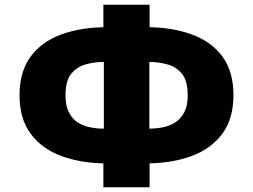

<svg xmlns="http://www.w3.org/2000/svg" viewBox="-20 -758 1062 806"><path d="M414 28V-102L458 -72H430Q324 -72 240.5 -102Q157 -132 109.5 -195.5Q62 -259 62 -358Q62 -458 109 -521Q156 -584 239 -614Q322 -644 430 -644H458L414 -614V-738H608V-614L564 -644H592Q700 -644 783.5 -614Q867 -584 913.5 -521Q960 -458 960 -358Q960 -259 912.5 -195.5Q865 -132 781.5 -102Q698 -72 592 -72H564L608 -102V28ZM416 -181V-535L451 -498H416Q376 -498 339 -487.5Q302 -477 278.5 -447.5Q255 -418 255 -358Q255 -314 269 -286.5Q283 -259 306.5 -244Q330 -229 358.5 -223.5Q387 -218 416 -218H451ZM607 -181 571 -218H606Q635 -218 663.5 -223.5Q692 -229 715.5 -244Q739 -259 753.5 -286.5Q768 -314 768 -358Q768 -418 744.5 -447.5Q721 -477 683.5 -487.5Q646 -498 606 -498H571L607 -535Z"/></svg>

Font: Nunito Sans 7pt Black
Style: Regular
Weight: 900
Designer: Vernon Adams
Foundry: Vernon Adams
Version: Version 3.101;gftools[0.9.27]